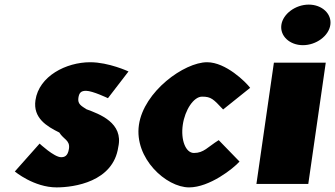

<svg xmlns="http://www.w3.org/2000/svg" viewBox="-20 -798 1454 833"><path d="M371.3 -528C267.3 -528 149 -468 133.8 -363C122.7 -286 182.6 -250 237.4 -223C255.5 -193 284.6 -190 279.2 -153C274.3 -119 258.1 -116 244.9 -116C214.9 -116 151.8 -175 151.8 -175L44.3 -54C44.3 -54 126.9 15 225.5 15C301 15 471.3 -9 493.1 -160C516.6 -265 412.1 -303 355.1 -324C333.9 -338 316.1 -346 320 -373C323.4 -397 332.9 -404 353.4 -404C381.9 -404 448.3 -372 448.3 -372L537.5 -488C537.5 -488 452 -528 371.3 -528Z M1065.3 -417C1046.4 -442 960 -528 878.5 -528C779.4 -528 603.6 -401 582.7 -256C561.8 -111 701.1 15 800.3 15C889.3 15 992.4 -67 1019.2 -97L928.9 -190C880.8 -160 864.3 -134.3 821.4 -134.3C785.3 -134.3 763.6 -191 773 -256.3C782.4 -321.5 820.5 -378.7 856.6 -378.7C896.4 -378.7 905.6 -368 948 -323Z M1092.5 0H1317.5L1393.3 -526H1168.3ZM1200.7 -690C1193.8 -642 1236.8 -602 1294.2 -602C1351.8 -602 1406.3 -642 1413.2 -690C1420.1 -738 1377.1 -778 1319.6 -778C1262.1 -778 1207.6 -738 1200.7 -690Z"/></svg>

Font: Blink
Style: WideObl
Weight: 400
Designer: Mew Too
Foundry: Cannot Into Space Fonts
Version: Version 001.000